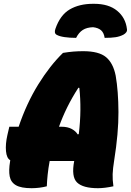

<svg xmlns="http://www.w3.org/2000/svg" viewBox="-20 -979 690 1009"><path d="M226 0Q207 5 186.5 7.5Q166 10 146 10Q91 10 64 -5.5Q37 -21 31 -52Q25 -83 33 -131Q34 -134 34 -137Q15 -147 11.5 -184.5Q8 -222 19 -270L29 -313H78Q120 -437 181.5 -536Q243 -635 311 -701Q341 -706 366 -708Q391 -710 417 -710Q500 -710 537.5 -678.5Q575 -647 588 -581Q602 -500 602.5 -390Q603 -280 580 -136Q573 -93 572 -64Q571 -35 576 0Q553 5 532.5 7.5Q512 10 495 10Q416 10 385 -20Q354 -50 370 -133H241Q234 -95 230.5 -61.5Q227 -28 226 0ZM303 -313Q335 -313 356.5 -301.5Q378 -290 388 -273L394 -274Q402 -340 402.5 -401Q403 -462 397 -517L392 -518Q359 -467 333.5 -415.5Q308 -364 290 -313ZM380 -780Q346 -780 319 -784Q292 -788 278 -796Q263 -804 271 -827Q296 -900 346.5 -929.5Q397 -959 469 -959H475Q551 -959 595.5 -922.5Q640 -886 647 -827Q649 -817 643.5 -809.5Q638 -802 629 -797Q610 -787 587.5 -783.5Q565 -780 530 -780Q526 -807 511 -820Q496 -833 469 -836Q436 -835 415 -821.5Q394 -808 380 -780Z"/></svg>

Font: Recursive Sn Csl St XBk
Style: Italic
Weight: 1000
Italic angle: -15°
Version: Version 1.085;hotconv 1.1.0;makeotfexe 2.6.0; ttfautohint (v